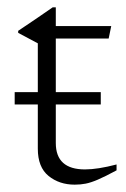

<svg xmlns="http://www.w3.org/2000/svg" viewBox="-20 -497 344 523"><path d="M132 -107.5Q132 -35.5 211.5 -35.5Q246 -35.5 297.5 -49V-33Q266 -16 246.8 -7.8Q227.5 0.5 213.5 3.2Q199.5 6 183.5 6Q141.5 6 112.2 -17.8Q83 -41.5 83 -92V-212.5H20V-246H83V-379L29.5 -407.5V-413Q52.5 -428.5 77 -445Q101.5 -461.5 123.5 -477H132V-426H283L276 -392H132V-246H254.5V-212.5H132Z"/></svg>

Font: Newsreader Text Light
Style: Regular
Weight: 300
Designer: Hugues Gentile
Foundry: Production Type
Version: Version 1.001